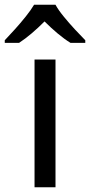

<svg xmlns="http://www.w3.org/2000/svg" viewBox="-60 -786 378 806"><path d="M173 0H85V-536H173ZM173 -766Q185 -744 207.5 -716.5Q230 -689 254.5 -662.5Q279 -636 298 -617V-606H236Q210 -622 182 -645.5Q154 -669 127 -696Q100 -669 73 -646Q46 -623 20 -606H-40V-617Q-21 -637 2.5 -663Q26 -689 48 -716.5Q70 -744 83 -766Z"/></svg>

Font: Noto Sans Adlam Unjoined
Style: Regular
Weight: 400
Designer: Mark Jamra, Neil Patel
Foundry: JamraPatel LLC
Version: Version 3.001